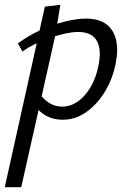

<svg xmlns="http://www.w3.org/2000/svg" viewBox="-45 -496 543 805"><path d="M-25 289 143 -468 208 -476 187 -348 44 289ZM218 6Q184 6 158 -6Q132 -18 114.5 -37Q97 -56 88 -78L117 -110Q134 -82 159.5 -65.5Q185 -49 215 -49Q250 -49 280 -69.5Q310 -90 333.5 -128.5Q357 -167 367 -217Q382 -286 361.5 -324Q341 -362 282 -362Q260 -362 231.5 -356Q203 -350 171 -339.5Q139 -329 107.5 -314Q76 -299 49 -280L30 -314Q76 -348 127.5 -371Q179 -394 228.5 -406Q278 -418 315 -418Q371 -418 402 -393.5Q433 -369 442 -327.5Q451 -286 441 -235Q429 -169 396.5 -114.5Q364 -60 318 -27Q272 6 218 6Z"/></svg>

Font: Ysabeau Office Medium
Style: Italic
Weight: 500
Italic angle: -12°
Designer: Christian Thalmann (Catharsis Fonts)
Version: Version 2.001;gftools[0.9.30]; featfreeze: tnum,lnum,ss02